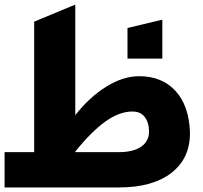

<svg xmlns="http://www.w3.org/2000/svg" viewBox="-43 -822 889 842"><path d="M-22.9 -154.8H106.9V-727.1L287.1 -801.8V-316.9Q348.6 -395.5 422.6 -441.7Q496.6 -487.8 566.9 -487.8Q667.5 -487.8 726.6 -423.3Q785.6 -358.9 790 -244.1Q792.5 -129.9 710 -64.9Q627.4 0 479 0H-22.9ZM538.1 -333Q480.5 -333 419.2 -289.1Q357.9 -245.1 287.1 -157.2V-154.8H478Q540.5 -154.8 575.2 -178.2Q609.9 -201.7 610.8 -244.1Q609.9 -286.6 591.1 -309.8Q572.3 -333 538.1 -333ZM516.1 -564.9V-699.2L668.9 -735.8V-564.9Z"/></svg>

Font: LT Superior Black
Style: Regular
Weight: 900
Designer: Daniel Lyons
Foundry: LyonsType
Version: Version 2.005